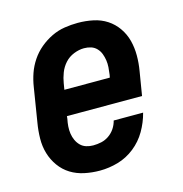

<svg xmlns="http://www.w3.org/2000/svg" viewBox="-87 -618 673 706"><g transform="rotate(-15 250.0 -265.0)"><path d="M209 8Q179 8 150.5 2Q122 -4 98.5 -18.5Q75 -33 58.5 -56Q42 -79 34 -106Q26 -133 26.5 -163Q27 -193 32 -222L53 -352Q57 -378 65.5 -402.5Q74 -427 89 -449.5Q104 -472 125 -489.5Q146 -507 170 -518.5Q194 -530 219.5 -534Q245 -538 270 -538Q300 -538 328.5 -532Q357 -526 380 -511Q403 -496 419 -473Q435 -450 442 -423Q449 -396 449 -366.5Q449 -337 444 -308L429 -217H143L142 -207Q139 -193 138 -179Q137 -165 139 -151.5Q141 -138 146.5 -126Q152 -114 161 -105Q170 -96 182.5 -92Q195 -88 209 -88Q225 -88 240.5 -91.5Q256 -95 269.5 -104.5Q283 -114 292 -127.5Q301 -141 305 -157H417Q408 -122 389.5 -90Q371 -58 342 -35Q313 -12 278.5 -2Q244 8 209 8ZM159 -313H332L334 -323Q336 -337 337 -351Q338 -365 336 -378Q334 -391 329.5 -403Q325 -415 316 -424.5Q307 -434 294.5 -438Q282 -442 268 -442Q249 -442 229 -434Q209 -426 195 -410.5Q181 -395 173.5 -375.5Q166 -356 163 -337Z"/></g></svg>

Font: Iosevka Curly Oblique
Style: Bold
Weight: 700
Italic angle: -9°
Monospace: yes
Designer: Belleve Invis
Foundry: Belleve Invis
Version: Version 11.1.0; ttfautohint (v1.8.3)